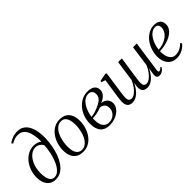

<svg xmlns="http://www.w3.org/2000/svg" viewBox="84 -1725 2632 2632"><g transform="rotate(-45 1399.5 -409.5)"><path d="M203 12Q147 12 109.2 -14.8Q71.5 -41.5 52.2 -88Q33 -134.5 33 -192.5Q33 -261 54.2 -322.2Q75.5 -383.5 113.8 -431Q152 -478.5 202.8 -505.8Q253.5 -533 312.5 -533Q344.5 -533 376 -523.5Q407.5 -514 428.5 -496.5Q428 -570.5 417.5 -625.5Q407 -680.5 386.2 -717Q365.5 -753.5 334.5 -771.8Q303.5 -790 261.5 -790Q228.5 -790 197.8 -780Q167 -770 135.5 -750.5L119.5 -771.5Q144 -790 172.2 -803.2Q200.5 -816.5 230 -823.8Q259.5 -831 288.5 -831Q353 -831 395 -801.2Q437 -771.5 461.2 -721.2Q485.5 -671 494.5 -609.2Q503.5 -547.5 501 -483.5Q498.5 -416 486 -346Q473.5 -276 450 -212Q426.5 -148 391.5 -97.5Q356.5 -47 309.5 -17.5Q262.5 12 203 12ZM212 -22.5Q248 -22.5 278.5 -45.8Q309 -69 333.8 -109.2Q358.5 -149.5 377 -201.8Q395.5 -254 406.8 -312.8Q418 -371.5 421.5 -431Q415 -447 399.8 -462.8Q384.5 -478.5 362.8 -489Q341 -499.5 313.5 -499.5Q281.5 -499.5 252.2 -485Q223 -470.5 197.8 -443.2Q172.5 -416 153.5 -378.5Q134.5 -341 124 -295Q113.5 -249 113.5 -197Q113.5 -154 121.8 -114Q130 -74 151.5 -48.2Q173 -22.5 212 -22.5Z M819.5 -535.5Q880 -535.5 920.8 -510.5Q961.5 -485.5 982.5 -438.5Q1003.5 -391.5 1003.5 -324Q1003.5 -262.5 985.5 -203Q967.5 -143.5 933 -95.2Q898.5 -47 849.2 -18.5Q800 10 737 10Q676.5 10 635.2 -15Q594 -40 573 -87.2Q552 -134.5 552 -200Q552 -262.5 570.5 -322.5Q589 -382.5 624 -430.8Q659 -479 708.5 -507.2Q758 -535.5 819.5 -535.5ZM814 -503.5Q777.5 -503.5 748.2 -485Q719 -466.5 697 -434.5Q675 -402.5 660.8 -362.2Q646.5 -322 639.5 -278Q632.5 -234 632.5 -192Q632.5 -133.5 646.2 -95.8Q660 -58 685 -40Q710 -22 743 -22Q779.5 -22 808.5 -40.5Q837.5 -59 859 -90.5Q880.5 -122 894.8 -162Q909 -202 916.2 -245.2Q923.5 -288.5 923.5 -329.5Q923.5 -379 912.8 -418.2Q902 -457.5 878.2 -480.5Q854.5 -503.5 814 -503.5Z M1251.5 9Q1208.5 9 1175.2 -3.5Q1142 -16 1119 -41.5Q1096 -67 1084 -106Q1072 -145 1072 -198Q1072 -271 1095.2 -332.5Q1118.5 -394 1158.2 -439.8Q1198 -485.5 1249.2 -510.5Q1300.5 -535.5 1357 -535.5Q1410 -535.5 1441.8 -520.8Q1473.5 -506 1487.5 -482Q1501.5 -458 1501.5 -429Q1501.5 -395 1485.5 -368.2Q1469.5 -341.5 1441.5 -321.5Q1413.5 -301.5 1377.5 -288Q1414.5 -288.5 1441.8 -272.5Q1469 -256.5 1483.8 -230.8Q1498.5 -205 1498.5 -175.5Q1498.5 -137.5 1479 -104Q1459.5 -70.5 1425.2 -45Q1391 -19.5 1346.2 -5.2Q1301.5 9 1251.5 9ZM1269.5 -24.5Q1312.5 -24.5 1345.2 -42.8Q1378 -61 1397 -92.2Q1416 -123.5 1416 -162Q1416 -189 1406.5 -209.5Q1397 -230 1377.5 -242.8Q1358 -255.5 1327.5 -260Q1320 -257.5 1306.8 -252.5Q1293.5 -247.5 1275 -242.2Q1256.5 -237 1233.5 -232.5Q1217 -229.5 1197 -226.8Q1177 -224 1152.5 -223Q1152 -214 1152 -206Q1152 -198 1152 -183.5Q1152 -135 1165.5 -99.2Q1179 -63.5 1205.5 -44Q1232 -24.5 1269.5 -24.5ZM1153.5 -249.5Q1180 -252.5 1202 -257.5Q1224 -262.5 1243.8 -269.5Q1263.5 -276.5 1282.5 -284.5Q1318 -299 1349.5 -317Q1381 -335 1401 -360.8Q1421 -386.5 1421 -423Q1421 -463.5 1401.2 -484Q1381.5 -504.5 1344.5 -504.5Q1305 -504.5 1272.2 -482.5Q1239.5 -460.5 1215.2 -423.5Q1191 -386.5 1175.2 -341.2Q1159.5 -296 1153.5 -249.5Z M1687.5 -278Q1685.5 -263.5 1682 -240.8Q1678.5 -218 1675.2 -193Q1672 -168 1669.5 -145.8Q1667 -123.5 1667 -109.5Q1667 -69.5 1681.5 -53.8Q1696 -38 1723.5 -38Q1751.5 -38 1784.5 -62Q1817.5 -86 1848.2 -127.2Q1879 -168.5 1899.5 -220Q1903 -246 1906.8 -273.5Q1910.5 -301 1914.5 -328Q1919.5 -361 1924 -393.8Q1928.5 -426.5 1933.2 -459Q1938 -491.5 1942.5 -522.5H2014.5Q2002 -438 1992.5 -374.2Q1983 -310.5 1976.2 -264.8Q1969.5 -219 1965.2 -187.8Q1961 -156.5 1959 -137Q1957 -117.5 1957 -107Q1957 -69 1970 -53.5Q1983 -38 2010.5 -38Q2040.5 -38 2072.8 -61.2Q2105 -84.5 2135.5 -125.2Q2166 -166 2188.5 -218.5L2231 -522.5H2303.5L2239.5 -74Q2237.5 -56 2240 -45.2Q2242.5 -34.5 2253.5 -34.5Q2263.5 -34.5 2276.5 -42.5Q2289.5 -50.5 2305 -68L2314.5 -50Q2308 -39 2293.8 -24.8Q2279.5 -10.5 2259.5 -0.2Q2239.5 10 2215.5 10Q2184.5 10 2173 -9.8Q2161.5 -29.5 2166 -62L2181.5 -161Q2161.5 -121 2138.2 -89.2Q2115 -57.5 2089.5 -35.2Q2064 -13 2036.8 -1.2Q2009.5 10.5 1980.5 10.5Q1951 10.5 1928.8 -0.5Q1906.5 -11.5 1895.2 -36.2Q1884 -61 1887 -103.5L1896.5 -166Q1877 -125.5 1854 -93.2Q1831 -61 1804.8 -37.8Q1778.5 -14.5 1750 -2Q1721.5 10.5 1691 10.5Q1660.5 10.5 1638.5 -1.2Q1616.5 -13 1604.8 -37.5Q1593 -62 1593 -100Q1593 -113 1596 -139.5Q1599 -166 1603.2 -196.2Q1607.5 -226.5 1611 -251.2Q1614.5 -276 1616 -285L1644 -471L1586.5 -490L1590 -511.5L1706 -533.5L1722.5 -523.5Z M2743.5 -83.5Q2727.5 -62.5 2699.5 -40.8Q2671.5 -19 2635 -4.8Q2598.5 9.5 2557.5 9.5Q2511 9.5 2476.2 -6.2Q2441.5 -22 2418.8 -50.5Q2396 -79 2384.8 -116.2Q2373.5 -153.5 2374 -196.5Q2374.5 -262.5 2395.5 -323.2Q2416.5 -384 2453.8 -431.8Q2491 -479.5 2541.2 -507.5Q2591.5 -535.5 2651 -535.5Q2691.5 -535.5 2719 -522Q2746.5 -508.5 2760.5 -484.2Q2774.5 -460 2774.5 -428Q2774.5 -387.5 2755.8 -355.2Q2737 -323 2704.2 -298.8Q2671.5 -274.5 2630.2 -258Q2589 -241.5 2543.8 -232.8Q2498.5 -224 2454.5 -223Q2452.5 -189.5 2457.5 -156Q2462.5 -122.5 2476.2 -94.8Q2490 -67 2513.5 -50.2Q2537 -33.5 2571.5 -33.5Q2600 -33.5 2627.2 -41.8Q2654.5 -50 2680.5 -66.8Q2706.5 -83.5 2730.5 -108.5ZM2640.5 -504.5Q2604.5 -504.5 2573 -483.8Q2541.5 -463 2517 -426.8Q2492.5 -390.5 2476.8 -344.8Q2461 -299 2455.5 -249.5Q2498.5 -252.5 2536 -263.8Q2573.5 -275 2603.5 -293Q2633.5 -311 2655 -334Q2676.5 -357 2688 -383.5Q2699.5 -410 2699.5 -438Q2699.5 -469.5 2685 -487Q2670.5 -504.5 2640.5 -504.5Z"/></g></svg>

Font: Merriweather 96pt Light
Style: Italic
Weight: 300
Italic angle: -7.8°
Version: Version 2.101